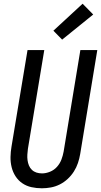

<svg xmlns="http://www.w3.org/2000/svg" viewBox="-20 -1004 543 1032"><path d="M205 8Q176 8 149 2Q122 -4 100 -19Q78 -34 63.5 -56.5Q49 -79 42.5 -105.5Q36 -132 36.5 -160Q37 -188 42 -217L128 -735H218L130 -204Q128 -188 127 -173Q126 -158 128 -143Q130 -128 135.5 -114.5Q141 -101 151.5 -91Q162 -81 176 -76.5Q190 -72 206 -72Q227 -72 249 -81Q271 -90 286.5 -107.5Q302 -125 310 -146Q318 -167 322 -189L412 -735H503L411 -176Q407 -152 399 -128Q391 -104 377 -82Q363 -60 343.5 -42Q324 -24 301 -12.5Q278 -1 253.5 3.5Q229 8 205 8ZM314 -791 267 -839 424 -984 481 -926Z"/></svg>

Font: Iosevka SS04 Medium Oblique
Style: Regular
Weight: 500
Italic angle: -9°
Monospace: yes
Designer: Belleve Invis
Foundry: Belleve Invis
Version: Version 19.0.0; ttfautohint (v1.8.4)